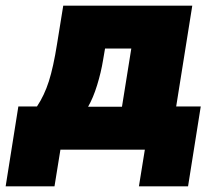

<svg xmlns="http://www.w3.org/2000/svg" viewBox="-56 -530 756 680"><path d="M-36 130 9 -153H75Q101 -192 117 -242Q133 -292 146 -374L168 -510H625L568 -153H655L610 130H436L457 0H158L137 130ZM256 -152H376L409 -358H316L309 -317Q302 -274 288 -228.5Q274 -183 256 -152Z"/></svg>

Font: Mulish ExtraBlack
Style: Italic
Weight: 1000
Italic angle: -9°
Designer: Vernon Adams
Foundry: Vernon Adams
Version: Version 3.603; ttfautohint (v1.8.3)